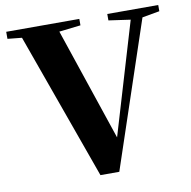

<svg xmlns="http://www.w3.org/2000/svg" viewBox="-83 -829 909 913"><g transform="rotate(-10 372.0 -372.5)"><path d="M740 -747H494V-716L599 -701L438 -161L255 -704L359 -716V-747H6V-713L75 -706L329 2H420L656 -702L740 -717Z"/></g></svg>

Font: Noto Serif CJK JP Black
Style: Regular
Weight: 900
Designer: Ryoko NISHIZUKA 西塚涼子 (kana & ideographs); Frank Grießhammer (Latin, Greek & Cyrillic); Wenlong ZHANG 张文龙 (bopomofo); San
Foundry: Adobe Systems Incorporated
Version: Version 1.001;PS 1.001;hotconv 16.6.54;makeotf.lib2.5.65590